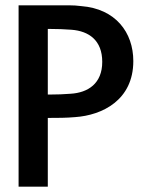

<svg xmlns="http://www.w3.org/2000/svg" viewBox="-20 -713 570 723"><path d="M482 -483C482 -591 415 -680 286 -690C271 -692 256 -693 240 -693H50V-10H160V-269H169C197 -269 229 -269 263 -272C365 -279 482 -336 482 -483ZM365 -480C365 -398 311 -364 246 -360C221 -358 195 -357 169 -357H160V-604H169C196 -604 223 -603 249 -601C315 -596 365 -561 365 -480Z"/></svg>

Font: Bluebird
Style: LiNrw
Weight: 300
Designer: Jasper
Foundry: Cannot Into Space Fonts
Version: Version 0.98